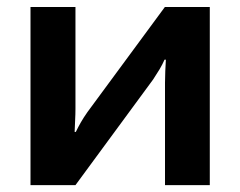

<svg xmlns="http://www.w3.org/2000/svg" viewBox="-20 -539 700 559"><path d="M68.8 0H199.7L425.8 -307.6Q436.5 -323.7 444.8 -337.6Q453.1 -351.6 459 -365.2H462.9Q461.9 -350.6 461.2 -331.8Q460.4 -313 460.4 -298.3V0H590.8V-518.6H460L234.4 -212.4Q223.1 -196.3 215.3 -182.6Q207.5 -168.9 200.7 -154.8H197.3Q197.8 -169.4 198.7 -188.2Q199.7 -207 199.7 -222.2V-518.6H68.8Z"/></svg>

Font: Roboto Flex
Style: wght 600 wdth 140 opsz 13.0 GRAD 0.00 slnt 0.00 XTRA 468 XOPQ 96 YOPQ 79 YTLC 514 YTUC 712 YTAS 750 YTDE -203.00 YTFI 738
Weight: 600
Width: 8
Designer: Berlow after Robertson
Foundry: Google
Version: Version 3.100